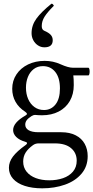

<svg xmlns="http://www.w3.org/2000/svg" viewBox="-20 -758 511 1051"><path d="M463.9 -387.2Q466.8 -387.2 468.8 -381.1Q470.7 -375 470.7 -366.2Q470.7 -357.9 468.8 -351.6Q466.8 -345.2 463.9 -345.2H381.3Q383.8 -326.7 383.8 -292Q383.8 -242.7 362.3 -205.3Q340.8 -168 301.5 -147.5Q262.2 -127 210 -127Q191.9 -127 172.9 -128.9Q162.1 -128.9 151.9 -122.1Q134.3 -110.8 126.2 -99.9Q118.2 -88.9 118.2 -75.7Q118.2 -56.2 136.7 -45.2Q155.3 -34.2 190.9 -34.2H314.9Q361.8 -34.2 394.5 -17.3Q427.2 -0.5 443.6 29.3Q460 59.1 460 96.7Q460 153.3 426 193.1Q392.1 232.9 335.4 252.9Q278.8 272.9 210.9 272.9Q156.7 272.9 115.5 259.5Q74.2 246.1 51.5 220.7Q28.8 195.3 28.8 160.6Q28.8 128.4 50.8 99.1Q72.8 69.8 120.1 36.1Q127.9 30.8 127.9 25.4Q127.9 20.5 118.2 18.1Q85.9 8.8 68.8 -8.3Q51.8 -25.4 51.8 -45.9Q51.8 -86.9 119.1 -125.5Q127.4 -129.9 127.4 -134.8Q127.4 -139.2 118.2 -146Q83 -168.5 64.9 -200.7Q46.9 -232.9 46.9 -272Q46.9 -315.9 70.1 -350.8Q93.3 -385.7 133.8 -405.3Q174.3 -424.8 224.6 -424.8Q271 -424.8 311.5 -406.2Q354 -387.2 378.9 -387.2ZM308.1 -273.9Q308.1 -332 282.7 -364Q257.3 -396 214.8 -396Q185.5 -396 164.6 -379.9Q143.6 -363.8 132.8 -336.9Q122.1 -310.1 122.1 -277.8Q122.1 -244.1 134 -216.3Q146 -188.5 168.5 -172.1Q190.9 -155.8 220.7 -155.8Q259.8 -155.8 283.9 -186.3Q308.1 -216.8 308.1 -273.9ZM106.9 126.5Q106.9 158.2 125.2 181.4Q143.6 204.6 175.8 216.8Q208 229 249.5 229Q291 229 325 217.3Q358.9 205.6 379.4 181.4Q399.9 157.2 399.9 121.6Q399.9 79.1 369.1 53Q338.4 26.9 280.8 26.9H190.9Q174.3 26.9 161.1 36.1Q133.3 56.2 120.1 77.6Q106.9 99.1 106.9 126.5ZM152.8 -576.2Q152.8 -619.6 179.4 -656.2Q206.1 -692.9 260.7 -736.8Q262.7 -737.8 263.2 -737.8Q266.1 -737.8 270 -733.9Q276.4 -728 273.4 -725.1Q239.3 -690.9 223.9 -666.5Q208.5 -642.1 208.5 -615.2Q208.5 -595.7 222.2 -589.8Q247.1 -579.1 257.8 -567.1Q268.6 -555.2 268.6 -537.6Q268.6 -499 223.1 -499Q203.6 -499 187.5 -509.8Q171.4 -520.5 162.1 -538.1Q152.8 -555.7 152.8 -576.2Z"/></svg>

Font: JuniusX
Style: Regular
Weight: 400
Designer: Peter S. Baker
Foundry: Briery Creek Software
Version: Version 1.004